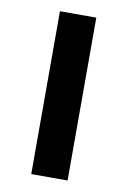

<svg xmlns="http://www.w3.org/2000/svg" viewBox="-68 -583 416 627"><g transform="rotate(10 140.0 -270.0)"><path d="M200.5 0H80V-540H200.5Z"/></g></svg>

Font: Vortex Mix
Style: Bold
Weight: 700
Designer: Mikhail Sharanda
Foundry: Mikhail Sharanda
Version: Version 4.504;Glyphs 3.1.2 (3151)